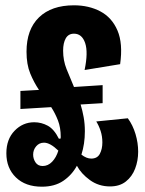

<svg xmlns="http://www.w3.org/2000/svg" viewBox="-20 -692 546 724"><path d="M138 12Q76 12 40 -23Q4 -58 4 -114Q4 -167 35 -199Q66 -231 109 -231Q136 -231 160 -218Q184 -205 202 -169H208Q209 -172 209 -176Q209 -211 198.5 -238Q188 -265 173 -288L57 -281V-349L127 -353Q108 -381 94 -415Q80 -449 80 -497Q80 -581 127 -626.5Q174 -672 259 -672Q315 -672 358.5 -649Q402 -626 423 -577Q444 -528 433 -450L299 -428Q313 -495 301 -530Q289 -565 259 -565Q238 -565 228 -547.5Q218 -530 218 -501Q218 -464 231 -431.5Q244 -399 259 -364L367 -371V-303L284 -298Q291 -275 295.5 -250Q300 -225 300 -197Q300 -149 287 -109Q306 -94 324 -94Q347 -94 356.5 -112Q366 -130 366 -155Q366 -178 359.5 -198Q353 -218 343 -234L462 -246Q481 -220 491 -186.5Q501 -153 501 -120Q501 -86 489.5 -56Q478 -26 454.5 -7.5Q431 11 395 11Q352 11 319 -13Q286 -37 270 -67Q251 -32 218.5 -10Q186 12 138 12ZM105 -109Q105 -93 114 -79.5Q123 -66 141 -66Q161 -66 176.5 -82Q192 -98 200 -124Q169 -154 146 -154Q128 -154 116.5 -140.5Q105 -127 105 -109Z"/></svg>

Font: Bricolage Grotesque 96pt Condensed Bricolage Grotesque 48pt Condensed Regular
Style: Bold
Weight: 700
Width: 3
Designer: Mathieu Triay
Foundry: Atelier Triay
Version: Version 1.001; ttfautohint (v1.8.4.7-5d5b);gftools[0.9.33.de